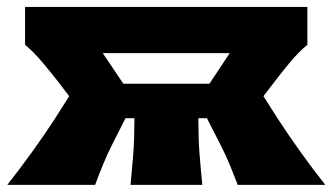

<svg xmlns="http://www.w3.org/2000/svg" viewBox="-26 -520 934 540"><path d="M-5.5 0Q31 -46.5 64.5 -93Q98 -139.5 128 -185.5L168.5 -249.5L138.5 -289Q115 -319 91.8 -346.5Q68.5 -374 44.5 -394V-500.5H838.5V-394Q815.5 -375.5 792 -347.5Q768.5 -319.5 746 -290L715 -249.5L755 -186.5Q785 -140.5 818.8 -93.2Q852.5 -46 889 0H642.5Q631.5 -29 619.8 -57.5Q608 -86 593 -115L556 -187.5H532V-176Q532 -129 535.2 -87Q538.5 -45 543 0H341Q345.5 -45 348.8 -87Q352 -129 352 -176V-187.5H327L290 -114.5Q275.5 -86 263.8 -57.2Q252 -28.5 241.5 0ZM321 -284.5H563L620 -370.5H263Z"/></svg>

Font: Commissioner Flair ExtraBold
Style: Regular
Weight: 800
Designer: Kostas Bartsokas
Foundry: Kostas Bartsokas
Version: Version 1.000; ttfautohint (v1.8.3)